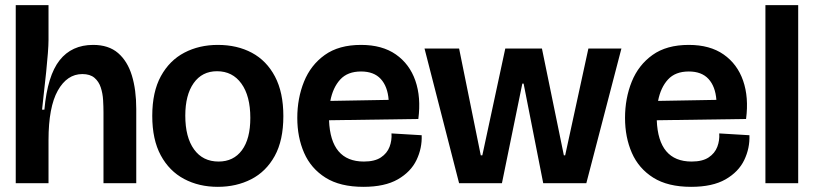

<svg xmlns="http://www.w3.org/2000/svg" viewBox="-20 -710 3154 744"><path d="M41 0V-252V-690H168V-555Q168 -536 165.5 -503.5Q163 -471 159 -432Q155 -393 150.5 -354.5Q146 -316 143 -285H152Q164 -417 211 -476.5Q258 -536 341 -536Q401 -536 437.5 -504.5Q474 -473 491 -417.5Q508 -362 508 -288V0H381V-275Q381 -297 379.5 -322.5Q378 -348 370.5 -371Q363 -394 346 -408.5Q329 -423 299 -423Q240 -423 204 -359Q168 -295 168 -167V0Z M824 14Q751 14 693.5 -16.5Q636 -47 603 -108Q570 -169 570 -261Q570 -354 603.5 -415Q637 -476 694.5 -506Q752 -536 824 -536Q899 -536 956 -505.5Q1013 -475 1045.5 -413.5Q1078 -352 1078 -260Q1078 -166 1044.5 -105.5Q1011 -45 953.5 -15.5Q896 14 824 14ZM827 -84Q885 -84 917.5 -128Q950 -172 950 -253Q950 -338 915.5 -386Q881 -434 821 -434Q763 -434 730.5 -388Q698 -342 698 -262Q698 -178 732 -131Q766 -84 827 -84Z M1388 14Q1298 14 1241.5 -21.5Q1185 -57 1158.5 -117.5Q1132 -178 1132 -253Q1132 -329 1158 -393.5Q1184 -458 1238.5 -497Q1293 -536 1379 -536Q1461 -536 1514 -499Q1567 -462 1589.5 -397.5Q1612 -333 1601 -249L1255 -244Q1261 -84 1390 -84Q1432 -84 1456 -100Q1480 -116 1489.5 -141Q1499 -166 1497 -193L1614 -186Q1616 -136 1594 -90Q1572 -44 1521.5 -15Q1471 14 1388 14ZM1379 -433Q1327 -433 1298.5 -402Q1270 -371 1260 -319L1486 -323Q1482 -375 1455.5 -404Q1429 -433 1379 -433Z M1759 0 1625 -522H1759L1843 -108H1849L1938 -522H2080L2165 -108H2170L2260 -522H2388L2252 0H2085L2009 -386H2004L1925 0Z M2658 14Q2568 14 2511.5 -21.5Q2455 -57 2428.5 -117.5Q2402 -178 2402 -253Q2402 -329 2428 -393.5Q2454 -458 2508.5 -497Q2563 -536 2649 -536Q2731 -536 2784 -499Q2837 -462 2859.5 -397.5Q2882 -333 2871 -249L2525 -244Q2531 -84 2660 -84Q2702 -84 2726 -100Q2750 -116 2759.5 -141Q2769 -166 2767 -193L2884 -186Q2886 -136 2864 -90Q2842 -44 2791.5 -15Q2741 14 2658 14ZM2649 -433Q2597 -433 2568.5 -402Q2540 -371 2530 -319L2756 -323Q2752 -375 2725.5 -404Q2699 -433 2649 -433Z M2946 0V-690H3073V0Z"/></svg>

Font: Bricolage Grotesque 48pt SemiBold
Style: Regular
Weight: 600
Designer: Mathieu Triay
Foundry: Atelier Triay
Version: Version 1.000; ttfautohint (v1.8.4.7-5d5b);gftools[0.9.32]